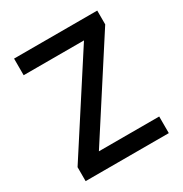

<svg xmlns="http://www.w3.org/2000/svg" viewBox="-169 -855 937 984"><g transform="rotate(-30 299.5 -363.5)"><path d="M547.6 -98.4V0H55.4V-82.7L408.7 -628.9H51.8V-727.3H544V-645.6L190.7 -98.4Z"/></g></svg>

Font: Interface Medium
Style: Regular
Weight: 500
Designer: Rasmus Andersson
Foundry: rsms
Version: Version 1.8